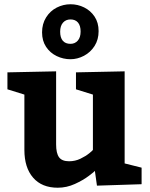

<svg xmlns="http://www.w3.org/2000/svg" viewBox="-20 -877 709 907"><path d="M15.1 -535.2 245.1 -540V-194.8Q245.1 -152.8 259 -134Q272.9 -115.2 306.2 -115.2Q335 -115.2 359.9 -127.2Q384.8 -139.2 401.9 -153.1Q418.9 -167 418.9 -168.9V-430.2L338.9 -455.1V-535.2L568.8 -540V-105L648.9 -85V-6.8L438 0L428.2 -69.8Q428.2 -67.9 400.6 -46.9Q373 -25.9 334 -8.1Q294.9 9.8 252.9 9.8Q177.7 9.8 136.5 -37.6Q95.2 -85 95.2 -168.9V-430.2L15.1 -455.1ZM313 -856.9Q347.2 -856.9 377.4 -842Q407.7 -827.1 426.8 -798.6Q445.8 -770 445.8 -730Q445.8 -689.9 426.8 -659.9Q407.7 -629.9 376.7 -613.5Q345.7 -597.2 313 -597.2Q278.8 -597.2 247.8 -612.1Q216.8 -627 197.8 -655.5Q178.7 -684.1 178.7 -724.1Q178.7 -764.2 197.8 -794.7Q216.8 -825.2 247.8 -841.1Q278.8 -856.9 313 -856.9ZM313 -669.9Q334 -669.9 347.4 -685.1Q360.8 -700.2 360.8 -728Q360.8 -755.9 348.4 -770.5Q335.9 -785.2 313 -785.2Q291 -785.2 277.6 -770Q264.2 -754.9 264.2 -727.1Q264.2 -699.2 276.6 -684.6Q289.1 -669.9 313 -669.9Z"/></svg>

Font: Kadwa
Style: Bold
Weight: 700
Designer: Sol Matas
Foundry: Sol Matas
Version: Version 1.001;PS 001.000;hotconv 1.0.70;makeotf.lib2.5.58329